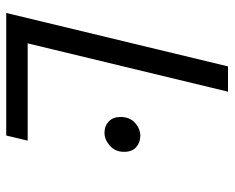

<svg xmlns="http://www.w3.org/2000/svg" viewBox="-86 -646 733 600"><g transform="rotate(90 280.0 -346.5)"><path d="M21 0 188 -693H267L116 -67H420L404 0ZM395 -307Q374 -307 360 -320.5Q346 -334 346 -357Q346 -386 364.5 -402.5Q383 -419 405 -419Q426 -419 440.5 -406Q455 -393 455 -368Q455 -341 436 -324Q417 -307 395 -307Z"/></g></svg>

Font: Ubuntu Sans Mono
Style: Italic
Weight: 400
Italic angle: -13.5°
Monospace: yes
Designer: Dalton Maag Ltd
Foundry: Dalton Maag Ltd
Version: Version 1.006